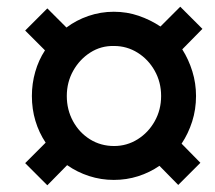

<svg xmlns="http://www.w3.org/2000/svg" viewBox="-20 -634 640 572"><path d="M121 -82 55 -148 116 -209Q96 -239 85.5 -274Q75 -309 75 -348Q75 -385 85 -420Q95 -455 114 -484L55 -543L121 -609L178 -552Q207 -574 243.5 -586.5Q280 -599 319 -599Q358 -599 393 -587Q428 -575 458 -555L517 -614L583 -548L523 -487Q542 -457 553 -421.5Q564 -386 564 -348Q564 -308 552.5 -272Q541 -236 521 -206L577 -149L511 -83L455 -140Q426 -120 391.5 -109Q357 -98 319 -98Q281 -98 245.5 -109.5Q210 -121 180 -142ZM320 -199Q358 -199 390 -219Q422 -239 441 -273Q460 -307 460 -348Q460 -389 441 -423Q422 -457 390 -477Q358 -497 320 -497Q281 -498 249 -477.5Q217 -457 198 -423Q179 -389 179 -348Q179 -307 197.5 -273Q216 -239 248 -219Q280 -199 320 -199Z"/></svg>

Font: Livvic SemiBold
Style: Italic
Weight: 600
Italic angle: -10°
Designer: Jacques Le Bailly, Baron von Fonthausen
Version: Version 1.001; ttfautohint (v1.8.2)